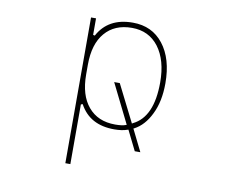

<svg xmlns="http://www.w3.org/2000/svg" viewBox="-81 -660 1161 959"><g transform="rotate(10 500.0 -181.0)"><path d="M307.6 194.3V-544.9H333V-460.9L341.8 -459Q367.2 -506.8 411.1 -531.2Q455.1 -555.7 518.6 -555.7Q567.4 -555.7 606 -537.6Q644.5 -519.5 672.9 -483.4Q730.5 -410.2 730.5 -285.2Q730.5 -192.4 698.2 -127.9Q667 -63.5 616.2 -37.1L612.3 -35.2L667 75.2H638.7L588.9 -25.4L585 -24.4Q557.6 -14.6 518.6 -14.6Q456.1 -14.6 412.1 -38.6Q368.2 -62.5 341.8 -111.3L333 -108.4V194.3ZM518.6 -529.3Q430.7 -529.3 381.8 -471.7Q333 -415 333 -309.6V-260.7Q333 -155.3 381.8 -97.7Q430.7 -39.1 518.6 -39.1Q553.7 -39.1 571.3 -45.9L576.2 -47.9L477.5 -247.1H505.9L600.6 -58.6L605.5 -61.5Q704.1 -109.4 704.1 -285.2Q704.1 -397.5 654.3 -463.9Q604.5 -529.3 518.6 -529.3Z"/></g></svg>

Font: Mgen+ 1mn thin
Style: Regular
Weight: 100
Designer: [Source Han Sans]
Ryoko NISHIZUKA  (kana & ideographs); Paul D. Hunt (Latin, Greek & Cyrillic); Wenlong ZHANG  (bopomofo
Version: Version 1.059.20150602